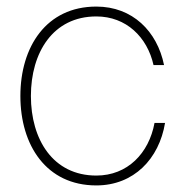

<svg xmlns="http://www.w3.org/2000/svg" viewBox="-20 -552 554 584"><path d="M273 12C387 12 464 -69 482 -178H450C433 -86 368 -18 273 -18C141 -18 74 -128 74 -260C74 -392 141 -502 273 -502C364 -502 428 -439 447 -354H479C458 -457 383 -532 273 -532C121 -532 42 -410 42 -260C42 -110 121 12 273 12Z"/></svg>

Font: Aspekta 100
Style: Regular
Weight: 100
Designer: Ivo Dolenc
Version: Version 2.000